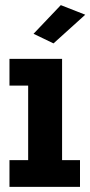

<svg xmlns="http://www.w3.org/2000/svg" viewBox="-20 -730 353 750"><path d="M17 0V-104.5H90V-395.5H17V-500H222.5V-104.5H292.5V0ZM189 -560.5 111 -598 217.5 -710 313 -672.5Z"/></svg>

Font: Trispace Condensed SemiBold
Style: Regular
Weight: 600
Width: 3
Designer: Tyler Finck
Foundry: Etcetera Type Company
Version: Version 1.210; ttfautohint (v1.8.3)